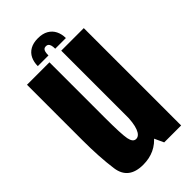

<svg xmlns="http://www.w3.org/2000/svg" viewBox="-223 -769 834 834"><g transform="rotate(-45 194.0 -352.0)"><path d="M261 0H365V-598H226.5V-74.5ZM154.5 -598.5H16.5V-258Q16.5 -154 27.5 -74.8Q38.5 4.5 128 4.5Q204.5 4.5 250 -52.5Q295.5 -109.5 295.5 -191.5L227 -205.5Q227 -154 216 -125.2Q205 -96.5 185.5 -96.5Q166.5 -96.5 160.5 -126.5Q154.5 -156.5 154.5 -260.5ZM193 -708Q164 -708 144.8 -697Q125.5 -686 116.2 -666.5Q107 -647 107 -622.5H172.5Q172.5 -635.5 174.5 -643.5Q176.5 -651.5 180.8 -655.2Q185 -659 193 -659Q200 -659 204.5 -655.5Q209 -652 211.5 -644Q214 -636 214 -622.5H279.5Q279.5 -647 269.8 -666.5Q260 -686 240.8 -697Q221.5 -708 193 -708Z"/></g></svg>

Font: Anybody ExtraCondensed
Style: Bold
Weight: 700
Width: 2
Version: Version 1.113;gftools[0.9.25]